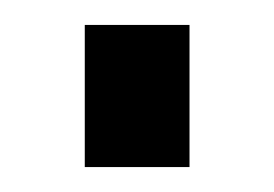

<svg xmlns="http://www.w3.org/2000/svg" viewBox="-20 -427 220 154"><path d="M132 -407V-293H48V-407Z"/></svg>

Font: Pathway Extreme
Style: Regular
Weight: 400
Designer: Eduardo Rodriguez Tunni
Foundry: Eduardo Rodriguez Tunni
Version: Version 1.001;gftools[0.9.26]